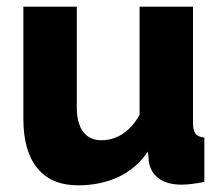

<svg xmlns="http://www.w3.org/2000/svg" viewBox="-20 -545 667 575"><path d="M50 -189V-525H210V-224Q210 -176 229 -150.5Q248 -125 283 -125Q305 -125 325 -132.5Q345 -140 364 -157Q383 -174 398 -201V-525H558V-178Q558 -154 565.5 -144.5Q573 -135 592 -133V0Q570 4 553.5 6Q537 8 524 8Q482 8 457 -9.5Q432 -27 426 -59L423 -91Q387 -39 333.5 -14.5Q280 10 214 10Q134 10 92 -41Q50 -92 50 -189Z"/></svg>

Font: Raleway Thin ExtraBold
Style: Regular
Weight: 800
Version: Version 4.026